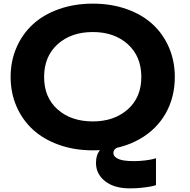

<svg xmlns="http://www.w3.org/2000/svg" viewBox="-20 -808 1039 1050"><path d="M539.1 2.9 628.9 -2.9 627.4 -2.4Q626 -2 624.8 -1.7Q623.5 -1.5 621.3 -0.5Q619.1 0.5 617.4 1.5Q615.7 2.4 613.5 3.9Q611.3 5.4 609.4 7.1Q607.4 8.8 605.7 11.2Q604 13.7 602.8 16.1Q601.6 18.6 600.8 22Q600.1 25.4 600.1 28.8Q600.1 44.4 616 54.9Q631.8 65.4 656 69.3Q680.2 73.2 711.9 73.2Q743.7 73.2 773.9 69.3Q804.2 65.4 818.4 61.5L833 57.1V204.1Q828.1 206.1 817.9 209Q807.6 211.9 770.8 217Q733.9 222.2 690.9 222.2Q604.5 222.2 554.7 182.9Q504.9 143.6 504.9 83Q504.9 38.6 526.9 13.2Q513.7 14.2 487.8 14.2Q387.2 14.2 302.7 -15.9Q218.3 -45.9 160.4 -98.9Q102.5 -151.9 70.3 -226.1Q38.1 -300.3 38.1 -387.2Q38.1 -474.1 70.3 -548.3Q102.5 -622.6 160.4 -675.5Q218.3 -728.5 302.7 -758.3Q387.2 -788.1 487.8 -788.1Q588.4 -788.1 672.6 -758.3Q756.8 -728.5 814.5 -675.5Q872.1 -622.6 904.1 -548.3Q936 -474.1 936 -387.2Q936 -276.4 886.2 -188.2Q836.4 -100.1 743.2 -47.1Q649.9 5.9 526.9 13.2Q529.3 10.3 532.5 7.6Q535.6 4.9 537.1 3.9ZM487.8 -144Q604 -144 678.5 -209.7Q752.9 -275.4 752.9 -387.2Q752.9 -499.5 679 -566.2Q605 -632.8 487.8 -632.8Q369.1 -632.8 295.2 -566.2Q221.2 -499.5 221.2 -387.2Q221.2 -274.9 295.2 -209.5Q369.1 -144 487.8 -144Z"/></svg>

Font: Sporting Grotesque
Style: Gras
Weight: 700
Designer: Lucas LE BIHAN
Foundry: Lucas LE BIHAN
Version: Version 1.001